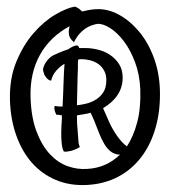

<svg xmlns="http://www.w3.org/2000/svg" viewBox="-20 -672 509 574"><path d="M266.6 -644.5Q300.8 -646.5 334 -628.9Q367.2 -611.3 394.5 -579.1Q421.9 -546.9 439 -502Q456.1 -457 458 -404.3Q460 -343.8 445.8 -292.5Q431.6 -241.2 403.3 -203.6Q375 -166 334 -144Q293 -122.1 241.2 -119.1Q189.5 -116.2 147.5 -133.8Q105.5 -151.4 75.7 -185.1Q45.9 -218.8 28.8 -266.6Q11.7 -314.5 9.8 -371.1Q7.8 -436.5 28.8 -487.3Q49.8 -538.1 80.6 -573.2Q111.3 -608.4 145.5 -628.4Q179.7 -648.4 204.1 -652.3Q211.9 -649.4 216.8 -645.5Q221.7 -641.6 225.6 -637.7Q233.4 -639.6 243.2 -641.6Q252.9 -643.6 266.6 -644.5ZM359.4 -234.4Q378.9 -263.7 390.1 -306.2Q401.4 -348.6 399.4 -405.3Q397.5 -449.2 383.8 -485.8Q370.1 -522.5 350.6 -548.3Q331.1 -574.2 309.6 -587.9Q288.1 -601.6 271.5 -600.6Q258.8 -598.6 246.1 -592.8Q235.4 -587.9 223.1 -576.7Q210.9 -565.4 201.2 -545.9Q187.5 -556.6 186 -569.8Q184.6 -583 188.5 -593.8Q129.9 -562.5 99.6 -508.3Q69.3 -454.1 71.3 -381.8Q73.2 -320.3 89.4 -278.3Q105.5 -236.3 129.4 -210.9Q153.3 -185.5 182.1 -175.3Q210.9 -165 240.2 -167Q297.9 -169.9 338.9 -210H333Q319.3 -211.9 309.1 -220.7Q298.8 -229.5 291.5 -242.2Q284.2 -254.9 278.3 -269Q272.5 -283.2 267.6 -295.9Q262.7 -309.6 258.3 -318.8Q253.9 -328.1 251 -335Q241.2 -332 231 -330.6Q220.7 -329.1 210 -327.1Q210 -314.5 210.4 -303.7Q210.9 -293 211.9 -284.2Q213.9 -261.7 214.4 -251.5Q214.8 -241.2 218.8 -232.4Q201.2 -221.7 185.5 -219.7Q177.7 -217.8 170.9 -218.8Q168 -224.6 166.5 -230.5Q165 -236.3 164.1 -247.1Q163.1 -257.8 163.1 -273.9Q163.1 -290 165 -316.4V-327.1Q155.3 -329.1 148.4 -329.1Q142.6 -340.8 142.6 -348.6Q142.6 -352.5 143.6 -355.5Q153.3 -353.5 159.2 -353.5H167Q168.9 -387.7 169.9 -422.4Q170.9 -457 172.9 -481.4Q158.2 -472.7 147.5 -460Q136.7 -447.3 132.8 -430.7Q127 -431.6 122.6 -435.5Q118.2 -439.5 115.2 -444.3Q111.3 -449.2 110.4 -456.1Q107.4 -462.9 109.9 -470.7Q112.3 -478.5 117.2 -485.8Q122.1 -493.2 127.9 -498.5Q133.8 -503.9 139.6 -506.8Q150.4 -511.7 160.6 -516.1Q170.9 -520.5 183.6 -524.4Q197.3 -534.2 208 -536.1Q214.8 -537.1 216.8 -528.3H236.3Q253.9 -528.3 273.4 -523.4Q293 -518.6 309.1 -507.8Q325.2 -497.1 335.9 -480.5Q346.7 -463.9 346.7 -439.5Q346.7 -411.1 331.5 -388.2Q316.4 -365.2 288.1 -348.6Q291 -341.8 295.9 -331.1Q300.8 -320.3 306.6 -306.6Q317.4 -283.2 331.1 -264.2Q344.7 -245.1 359.4 -234.4ZM210 -357.4Q222.7 -358.4 238.3 -362.3Q253.9 -366.2 267.1 -374.5Q280.3 -382.8 289.1 -396.5Q297.9 -410.2 297.9 -432.6Q297.9 -449.2 291 -461.4Q284.2 -473.6 273.4 -481Q262.7 -488.3 249.5 -491.7Q236.3 -495.1 223.6 -495.1Q217.8 -495.1 213.9 -494.1Q212.9 -488.3 212.9 -481.4Q212.9 -474.6 212.9 -466.8Q211.9 -449.2 211.4 -418.9Q210.9 -388.7 210 -357.4Z"/></svg>

Font: Rancho
Style: Regular
Weight: 400
Designer: Font Diner, Inc
Foundry: Font Diner, Inc
Version: Version 1.001